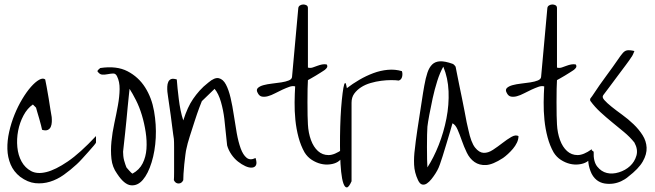

<svg xmlns="http://www.w3.org/2000/svg" viewBox="-20 -752 2926 858"><path d="M182 -397Q184 -388 188.5 -364Q193 -340 197.5 -312.5Q202 -285 205.5 -261.5Q209 -238 211 -229Q212 -219 211.5 -207Q211 -195 207 -185.5Q203 -176 193.5 -171.5Q184 -167 168 -172Q167 -178 163.5 -191.5Q160 -205 155.5 -221Q151 -237 146.5 -251.5Q142 -266 141 -271L127 -285Q102 -268 85 -236Q68 -204 61 -167.5Q54 -131 57.5 -94.5Q61 -58 76.5 -30Q92 -2 119 12.5Q146 27 187 17Q228 7 283 -30.5Q338 -68 409 -144V-115Q409 -113 399 -101Q389 -89 375 -73.5Q361 -58 347 -42.5Q333 -27 323 -18Q296 7 266 28.5Q236 50 203.5 60Q171 70 137.5 66.5Q104 63 70 38Q41 15 27.5 -17Q14 -49 13 -86Q12 -123 21 -163Q30 -203 45 -240Q60 -277 79.5 -309.5Q99 -342 118.5 -364Q138 -386 155 -395.5Q172 -405 182 -397Z M503 -411Q497 -424 485.5 -423.5Q474 -423 461.5 -420.5Q449 -418 437 -418.5Q425 -419 415 -434Q416 -437 421 -442Q426 -447 428 -448Q501 -459 550 -433.5Q599 -408 628.5 -361.5Q658 -315 668.5 -255Q679 -195 676 -136Q673 -77 657.5 -26.5Q642 24 618.5 51.5Q595 79 565 76Q535 73 503 24Q482 -5 478 -42Q474 -79 478 -119.5Q482 -160 491 -201.5Q500 -243 507 -281.5Q514 -320 514.5 -353.5Q515 -387 503 -411ZM572 24Q603 7 617.5 -22Q632 -51 634.5 -86.5Q637 -122 631 -161.5Q625 -201 614 -237.5Q603 -274 587.5 -304.5Q572 -335 559 -355Q558 -344 555.5 -322.5Q553 -301 550.5 -273Q548 -245 545 -214.5Q542 -184 539 -156Q536 -128 533.5 -106Q531 -84 530 -74Q530 -66 531 -55.5Q532 -45 534.5 -35.5Q537 -26 540 -17.5Q543 -9 545 -4Q546 -2 550 2Q554 6 558 11Q562 16 566 19.5Q570 23 572 24Z M758 16V-94Q758 -120 757 -131Q756 -135 754 -151Q752 -167 749 -189.5Q746 -212 743 -236Q740 -260 736.5 -281.5Q733 -303 731 -319.5Q729 -336 728 -342Q727 -353 727.5 -365Q728 -377 732 -386Q736 -395 744.5 -398.5Q753 -402 770 -397Q771 -380 773.5 -357Q776 -334 779 -309Q782 -284 787 -259.5Q792 -235 799 -214Q809 -245 819.5 -268Q830 -291 843 -310Q856 -329 872 -347Q888 -365 911 -383Q939 -407 958 -402.5Q977 -398 989.5 -374.5Q1002 -351 1010.5 -314.5Q1019 -278 1025 -237Q1031 -196 1038 -157Q1045 -118 1055.5 -89Q1066 -60 1082 -47Q1098 -34 1122 -46Q1129 -24 1124 -14Q1119 -4 1106 -3Q1093 -2 1076.5 -9.5Q1060 -17 1043.5 -30Q1027 -43 1014 -62Q1001 -81 995 -102Q993 -116 990 -149.5Q987 -183 982.5 -221Q978 -259 967.5 -296Q957 -333 939 -355L882 -300Q880 -296 870.5 -270.5Q861 -245 850 -211Q839 -177 828 -142.5Q817 -108 813 -87Q811 -80 808.5 -60.5Q806 -41 803.5 -18Q801 5 800 25Q799 45 799 53Q792 68 778 68Q764 68 757 53Q758 42 758 16Z M1299 -366Q1287 -369 1273 -364Q1259 -359 1242.5 -351.5Q1226 -344 1209 -335Q1192 -326 1177 -322Q1162 -318 1150 -320.5Q1138 -323 1131 -338Q1124 -351 1132.5 -359Q1141 -367 1157.5 -371.5Q1174 -376 1196 -378.5Q1218 -381 1237.5 -384Q1257 -387 1270.5 -392.5Q1284 -398 1285 -408L1313 -716Q1314 -724 1321 -728Q1328 -732 1335.5 -732Q1343 -732 1349.5 -728.5Q1356 -725 1356 -716V-450Q1367 -447 1377.5 -450.5Q1388 -454 1398.5 -458Q1409 -462 1419.5 -464Q1430 -466 1440 -464Q1446 -455 1439 -447Q1432 -439 1426 -436L1412 -427Q1402 -421 1391 -414Q1380 -407 1369.5 -401.5Q1359 -396 1356 -394Q1355 -383 1354.5 -355Q1354 -327 1354 -295.5Q1354 -264 1354.5 -236Q1355 -208 1356 -196Q1358 -158 1369.5 -126.5Q1381 -95 1401 -77Q1421 -59 1448 -59Q1475 -59 1511 -85Q1517 -67 1510 -52Q1503 -37 1489 -28.5Q1475 -20 1454.5 -17.5Q1434 -15 1413.5 -20Q1393 -25 1373.5 -37.5Q1354 -50 1341 -71Q1324 -101 1314 -138.5Q1304 -176 1300 -216Q1296 -256 1296.5 -295Q1297 -334 1299 -366Z M1530 -358Q1556 -378 1586 -395.5Q1616 -413 1648 -425Q1680 -437 1713 -440Q1746 -443 1776 -434Q1780 -423 1777 -409.5Q1774 -396 1762 -392Q1749 -394 1728 -394Q1707 -394 1683.5 -391Q1660 -388 1636 -381Q1612 -374 1593.5 -362Q1575 -350 1563 -333.5Q1551 -317 1551 -293V58Q1539 85 1530 85.5Q1521 86 1514.5 67.5Q1508 49 1504.5 15.5Q1501 -18 1500 -58.5Q1499 -99 1499.5 -143.5Q1500 -188 1502 -229Q1504 -270 1507.5 -304.5Q1511 -339 1514.5 -359Q1518 -379 1522 -381Q1526 -383 1530 -358Z M1834 -87Q1835 -99 1838 -121.5Q1841 -144 1845 -171.5Q1849 -199 1854 -230Q1859 -261 1863 -288.5Q1867 -316 1870.5 -337Q1874 -358 1876 -369Q1882 -403 1890 -427Q1898 -451 1911.5 -464Q1925 -477 1946.5 -478Q1968 -479 2002 -467Q2006 -466 2011 -460.5Q2016 -455 2016 -454Q2018 -443 2022.5 -421Q2027 -399 2032.5 -371Q2038 -343 2044.5 -313Q2051 -283 2056 -255Q2061 -227 2065.5 -205Q2070 -183 2073 -172Q2085 -115 2103 -92.5Q2121 -70 2141 -69Q2161 -68 2183 -82.5Q2205 -97 2225.5 -113Q2246 -129 2265 -140Q2284 -151 2297 -144Q2297 -129 2290 -114.5Q2283 -100 2272.5 -87.5Q2262 -75 2250 -64Q2238 -53 2228 -46Q2182 -16 2152 -14.5Q2122 -13 2100.5 -28Q2079 -43 2066 -70Q2053 -97 2043.5 -124.5Q2034 -152 2024.5 -173.5Q2015 -195 2002 -201Q1999 -190 1991.5 -164.5Q1984 -139 1975 -109.5Q1966 -80 1958 -54Q1950 -28 1946 -18Q1945 -14 1940 -2.5Q1935 9 1926.5 22.5Q1918 36 1908 48.5Q1898 61 1887.5 68Q1877 75 1866.5 72.5Q1856 70 1848 53Q1832 19 1830.5 -16Q1829 -51 1834 -87ZM1890 -4Q1918 -47 1940.5 -104Q1963 -161 1975 -222.5Q1987 -284 1984.5 -344Q1982 -404 1961 -454Q1946 -428 1934 -390Q1922 -352 1913.5 -313Q1905 -274 1898.5 -239Q1892 -204 1890 -186Q1889 -176 1888.5 -150Q1888 -124 1888 -95.5Q1888 -67 1888.5 -40.5Q1889 -14 1890 -4Z M2412 -366Q2400 -369 2386 -364Q2372 -359 2355.5 -351.5Q2339 -344 2322 -335Q2305 -326 2290 -322Q2275 -318 2263 -320.5Q2251 -323 2244 -338Q2237 -351 2245.5 -359Q2254 -367 2270.5 -371.5Q2287 -376 2309 -378.5Q2331 -381 2350.5 -384Q2370 -387 2383.5 -392.5Q2397 -398 2398 -408L2426 -716Q2427 -724 2434 -728Q2441 -732 2448.5 -732Q2456 -732 2462.5 -728.5Q2469 -725 2469 -716V-450Q2480 -447 2490.5 -450.5Q2501 -454 2511.5 -458Q2522 -462 2532.5 -464Q2543 -466 2553 -464Q2559 -455 2552 -447Q2545 -439 2539 -436L2525 -427Q2515 -421 2504 -414Q2493 -407 2482.5 -401.5Q2472 -396 2469 -394Q2468 -383 2467.5 -355Q2467 -327 2467 -295.5Q2467 -264 2467.5 -236Q2468 -208 2469 -196Q2471 -158 2482.5 -126.5Q2494 -95 2514 -77Q2534 -59 2561 -59Q2588 -59 2624 -85Q2630 -67 2623 -52Q2616 -37 2602 -28.5Q2588 -20 2567.5 -17.5Q2547 -15 2526.5 -20Q2506 -25 2486.5 -37.5Q2467 -50 2454 -71Q2437 -101 2427 -138.5Q2417 -176 2413 -216Q2409 -256 2409.5 -295Q2410 -334 2412 -366Z M2633 -74Q2631 -30 2649 -7.5Q2667 15 2692 21Q2717 27 2746 18Q2775 9 2795.5 -10Q2816 -29 2824 -56.5Q2832 -84 2815 -115Q2795 -140 2768.5 -162Q2742 -184 2715 -206Q2688 -228 2663 -251Q2638 -274 2619 -300Q2617 -302 2617 -306.5Q2617 -311 2619 -313Q2625 -320 2635 -335.5Q2645 -351 2659 -371Q2673 -391 2688.5 -412Q2704 -433 2718 -452.5Q2732 -472 2742.5 -487.5Q2753 -503 2759 -510Q2770 -525 2782 -527Q2794 -529 2815 -524Q2814 -520 2809 -509.5Q2804 -499 2801 -496Q2795 -486 2777 -462Q2759 -438 2738.5 -410.5Q2718 -383 2700.5 -359.5Q2683 -336 2676 -327Q2669 -318 2680.5 -305Q2692 -292 2712.5 -275.5Q2733 -259 2760 -239.5Q2787 -220 2811 -197Q2835 -174 2851.5 -148Q2868 -122 2869.5 -92.5Q2871 -63 2852.5 -30.5Q2834 2 2787 38Q2773 50 2755.5 58Q2738 66 2719.5 68.5Q2701 71 2682 68Q2663 65 2647 53Q2628 38 2618.5 12Q2609 -14 2608.5 -37Q2608 -60 2614.5 -73Q2621 -86 2633 -74Z"/></svg>

Font: Liu Jian Mao Cao
Style: Regular
Weight: 400
Designer: ZhongQi
Foundry: ZhongQi
Version: Version 1.001